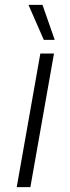

<svg xmlns="http://www.w3.org/2000/svg" viewBox="-20 -770 289 790"><path d="M154.8 -750 205.1 -606H160.2L97.2 -750ZM202.1 -549.8 105 0H48.8L146 -549.8Z"/></svg>

Font: Stilu Light
Style: Italic
Weight: 300
Italic angle: -10°
Designer: Genilson Lima Santos
Foundry: Genilson Lima Santos
Version: Version 1.200;PS 001.200;hotconv 1.0.88;makeotf.lib2.5.64775